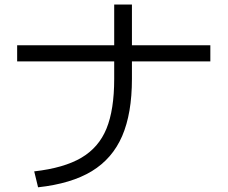

<svg xmlns="http://www.w3.org/2000/svg" viewBox="-20 -796 978 825"><path d="M329.6 -118.2C279.8 -88.9 212.2 -69.3 127 -59.6L143.6 8.8C238.6 -1.6 315.6 -24.7 374.5 -60.5C433.4 -96.4 476.9 -146.6 504.9 -211.4C532.9 -276.2 546.9 -358.1 546.9 -457V-776.4H470.7V-457C470.7 -368.5 459.6 -297.2 437.5 -243.2C415.4 -189.1 379.4 -147.5 329.6 -118.2ZM53.7 -601.6V-532.2H883.8V-601.6Z"/></svg>

Font: Pretendard Variable
Style: Regular
Weight: 400
Designer: Base glyphs from Inter by Rasmus Andersson; Hangeul glyphs from Noto Sans CJK(Source Han Sans) by Jang Soo-young and Kan
Foundry: Kil Hyung-jin
Version: Version 1.309;Glyphs 3.2 (3225)